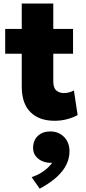

<svg xmlns="http://www.w3.org/2000/svg" viewBox="-20 -682 496 1108"><path d="M295 15Q206 15 155.8 -34.8Q105.5 -84.5 105.5 -182.5V-661.5H287.5V-515H401.5V-372H287.5V-212Q287.5 -175 305 -160Q322.5 -145 348 -145Q363 -145 378.2 -148.8Q393.5 -152.5 406.5 -160L428 -18Q404.5 -4.5 369.5 5.2Q334.5 15 295 15ZM10 -372V-515H121V-372ZM209 407 162.5 340Q201 328 232.2 305.2Q263.5 282.5 281 257.5Q251.5 259 226.5 249Q201.5 239 186.2 219.2Q171 199.5 171 172Q171 128 198.5 102.2Q226 76.5 270 76.5Q318.5 76.5 349.8 108.5Q381 140.5 381 191Q381 232 362.5 269.2Q344 306.5 306 340.8Q268 375 209 407Z"/></svg>

Font: Geologica Cursive ExtraBold
Style: Regular
Weight: 800
Designer: Sindre Bremnes, Frode Helland
Foundry: Monokrom Skriftforlag AS
Version: Version 1.010;gftools[0.9.28]